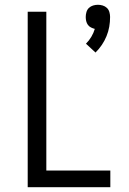

<svg xmlns="http://www.w3.org/2000/svg" viewBox="-20 -784 540 804"><path d="M380 -564 340 -601Q353 -614 362.5 -630Q372 -646 377 -663Q369 -665 361 -669Q353 -673 348 -680Q343 -687 341 -695.5Q339 -704 339 -713Q339 -723 342 -733.5Q345 -744 352.5 -751Q360 -758 370 -761Q380 -764 390 -764Q400 -764 410 -761Q420 -758 427.5 -751Q435 -744 438 -733.5Q441 -723 441 -713Q441 -692 437.5 -672Q434 -652 426 -632.5Q418 -613 406.5 -596Q395 -579 380 -564ZM96 0V-735H174V-70H442V0Z"/></svg>

Font: Iosevka SS18
Style: Regular
Weight: 400
Monospace: yes
Designer: Belleve Invis
Foundry: Belleve Invis
Version: Version 25.1.1; ttfautohint (v1.8.4)